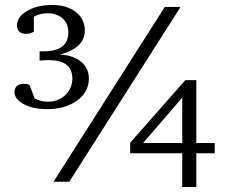

<svg xmlns="http://www.w3.org/2000/svg" viewBox="-20 -726 915 767"><path d="M837.9 -113.8H764.2V21H708V-113.8H500V-155.8L720.2 -405.8H764.2V-154.8H837.9ZM701.2 -698.2 256.8 0H193.8L638.2 -698.2ZM335 -412.1Q335 -357.9 287.6 -324Q240.2 -290 168.9 -290Q107.9 -290 70.3 -312.5Q38.1 -332 38.1 -356.9Q38.1 -391.1 76.2 -391.1Q89.8 -391.1 98.1 -386.2L118.2 -333Q143.1 -319.8 170.9 -319.8Q214.4 -319.8 242.7 -348.1Q269 -374.5 269 -412.1Q269 -485.8 174.8 -485.8Q153.3 -485.8 138.2 -483.9V-521H154.8Q252.9 -521 252.9 -597.2Q252.9 -633.3 228.5 -653.8Q205.6 -672.9 170.9 -672.9Q138.2 -672.9 115.2 -659.2V-599.1Q98.6 -590.8 85.9 -590.8Q47.9 -590.8 47.9 -625Q47.9 -659.2 88.6 -682.6Q129.4 -706.1 188 -706.1Q245.6 -706.1 281.7 -679.2Q318.8 -650.9 318.8 -604Q318.8 -534.2 219.2 -507.8Q266.1 -506.3 297.9 -483.9Q335 -458 335 -412.1ZM708 -154.8V-335.9L551.8 -154.8Z"/></svg>

Font: Ezra SIL SR
Style: Regular
Weight: 400
Designer: Development by SIL's NRSI team. OpenType tables by Ralph Hancock ( hancock@dircon.co.uk ).
Foundry: Development by SIL's NRSI team.
Version: Version 2.51; 2007